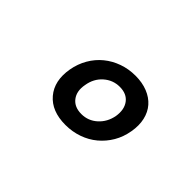

<svg xmlns="http://www.w3.org/2000/svg" viewBox="-49 -935 698 698"><g transform="rotate(45 300.0 -586.5)"><path d="M296 -433Q225 -433 189 -475.5Q153 -518 165 -587Q171 -621 187.5 -649.5Q204 -678 228.5 -698Q253 -718 284 -729Q315 -740 350 -740Q385 -740 412.5 -729Q440 -718 457.5 -698Q475 -678 481.5 -649.5Q488 -621 482 -587Q476 -552 459.5 -524Q443 -496 418.5 -475.5Q394 -455 362.5 -444Q331 -433 296 -433ZM309 -502Q344 -502 370 -525.5Q396 -549 403 -586Q409 -624 391.5 -647.5Q374 -671 338 -671Q303 -671 276.5 -647.5Q250 -624 244 -586Q237 -549 255 -525.5Q273 -502 309 -502Z"/></g></svg>

Font: Maple Mono SemiBold
Style: Italic
Weight: 600
Italic angle: -10°
Monospace: yes
Designer: subframe7536
Version: Version 7.000